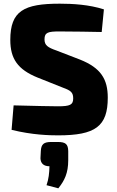

<svg xmlns="http://www.w3.org/2000/svg" viewBox="-20 -723 637 1044"><path d="M305 -703C110 -703 36 -664 36 -506C36 -404 76 -345 185 -301L323 -246C364 -231 378 -221 378 -188C378 -153 361 -145 295 -145C254 -145 177 -147 54 -150L43 -17C156 11 250 13 296 13C499 13 566 -36 566 -192C566 -293 528 -354 415 -399L288 -448C239 -465 222 -477 222 -509C222 -547 242 -552 303 -552C383 -552 474 -550 533 -549L545 -672C465 -698 375 -703 305 -703ZM294 49H259C218 49 204 61 202 98L200 138C201 165 217 181 249 181C248 217 245 250 233 284L297 301C331 259 351 218 351 148V98C350 61 337 49 294 49Z"/></svg>

Font: Exo 2 Extra Bold
Style: Regular
Weight: 800
Designer: Natanael Gama
Version: Version 1.001;PS 001.001;hotconv 1.0.88;makeotf.lib2.5.64775